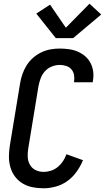

<svg xmlns="http://www.w3.org/2000/svg" viewBox="-20 -1004 564 1032"><path d="M215 8Q184 8 155.5 2.5Q127 -3 102.5 -17.5Q78 -32 61 -54.5Q44 -77 36 -104.5Q28 -132 28 -161.5Q28 -191 33 -222L88 -556Q92 -581 100.5 -605.5Q109 -630 123 -652.5Q137 -675 157.5 -693Q178 -711 202 -722.5Q226 -734 251 -738.5Q276 -743 301 -743Q326 -743 351 -739.5Q376 -736 398 -726.5Q420 -717 438 -701.5Q456 -686 467 -664.5Q478 -643 481 -618Q484 -593 479 -568Q479 -566 479 -564.5Q479 -563 478 -562H378Q378 -562 378 -563Q378 -564 378 -565Q381 -583 378 -600.5Q375 -618 364 -631Q353 -644 336 -649.5Q319 -655 301 -655Q280 -655 258.5 -646.5Q237 -638 222 -621.5Q207 -605 199 -584Q191 -563 187 -542L132 -207Q128 -184 129 -161Q130 -138 140.5 -119Q151 -100 171 -90Q191 -80 215 -80Q234 -80 254 -86.5Q274 -93 290.5 -106.5Q307 -120 318.5 -137.5Q330 -155 337 -175L426 -143Q413 -111 392.5 -82Q372 -53 343.5 -32Q315 -11 281 -1.5Q247 8 215 8ZM280 -799 175 -931 249 -979 334 -855 461 -984 524 -926 373 -799Z"/></svg>

Font: Iosevka SS04 Semibold
Style: Italic
Weight: 600
Italic angle: -9°
Monospace: yes
Designer: Belleve Invis
Foundry: Belleve Invis
Version: Version 19.0.0; ttfautohint (v1.8.4)